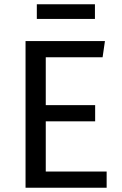

<svg xmlns="http://www.w3.org/2000/svg" viewBox="-20 -882 575 902"><path d="M100 0H481V-76H195V-312H427V-388H195V-613H462L473 -689H100ZM153 -862V-793H426V-862Z"/></svg>

Font: FiraGO Unicode
Style: Regular
Weight: 400
Designer: bBox Type
Foundry: bBox Type GmbH
Version: Version 1.001;PS 001.001;hotconv 1.0.88;makeotf.lib2.5.64775